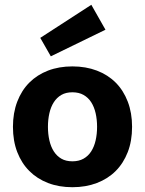

<svg xmlns="http://www.w3.org/2000/svg" viewBox="-20 -767 605 801"><path d="M420 -643 192 -532 148 -609 361 -747ZM531 -238Q531 -179 513 -132.5Q495 -86 462.5 -53.5Q430 -21 384 -3.5Q338 14 282 14Q226 14 180.5 -3.5Q135 -21 102.5 -53.5Q70 -86 52 -132.5Q34 -179 34 -238Q34 -296 52 -343Q70 -390 102.5 -422.5Q135 -455 180.5 -472.5Q226 -490 282 -490Q338 -490 384 -472.5Q430 -455 462.5 -422.5Q495 -390 513 -343Q531 -296 531 -238ZM236 -105Q255 -94 282 -94Q309 -94 328.5 -105Q348 -116 360.5 -135.5Q373 -155 379 -181.5Q385 -208 385 -238Q385 -268 379 -294.5Q373 -321 360.5 -340.5Q348 -360 328.5 -371Q309 -382 282 -382Q255 -382 236 -371Q217 -360 204.5 -340.5Q192 -321 186 -294.5Q180 -268 180 -238Q180 -208 186 -181.5Q192 -155 204.5 -135.5Q217 -116 236 -105Z"/></svg>

Font: Post Grotesk Bold
Style: Bold
Weight: 700
Version: Version 1.0